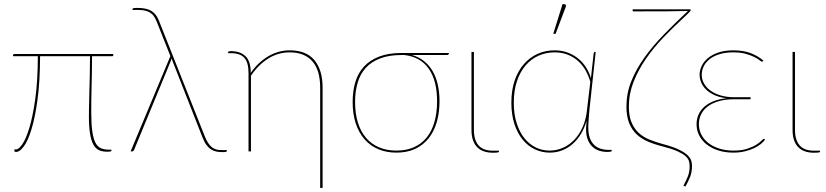

<svg xmlns="http://www.w3.org/2000/svg" viewBox="-20 -746 4069 946"><path d="M538 -474Q538 -471 536.5 -470Q535 -469 530.5 -469H433.5Q433.5 -425 432.8 -388.2Q432 -351.5 431.2 -318.8Q430.5 -286 430 -256.5Q429.5 -227 429.5 -198Q429.5 -138 434.5 -100.8Q439.5 -63.5 450.2 -43Q461 -22.5 477.8 -15.5Q494.5 -8.5 518 -8.5H529V-3.5Q529 -1.5 525 0Q521 1.5 508 1.5Q486.5 1.5 469.8 -5.2Q453 -12 441.5 -31.2Q430 -50.5 424 -85Q418 -119.5 418 -175.5Q418 -197 418.8 -229Q419.5 -261 420.5 -299.5Q421.5 -338 422.5 -381.2Q423.5 -424.5 423.5 -469H177.5Q177 -342 164.5 -252.2Q152 -162.5 134.2 -106Q116.5 -49.5 96.5 -23.5Q76.5 2.5 60.5 2.5Q51 2.5 51 -1V-10H60.5Q72 -10 89.8 -35Q107.5 -60 124.2 -114.8Q141 -169.5 153.5 -256.8Q166 -344 166.5 -469H44V-473Q44 -475.5 45.8 -477.8Q47.5 -480 52 -480H538Z M1097.5 -6.5V-1.5Q1097.5 0.5 1094 2Q1090.5 3.5 1076 3.5Q1060.5 3.5 1046.5 0.8Q1032.5 -2 1020.2 -9.8Q1008 -17.5 997.2 -31.8Q986.5 -46 977.5 -69.5L832.5 -439Q830.5 -444 828.8 -448.8Q827 -453.5 826 -458.5Q823 -449 819.5 -441L640.5 -7Q639.5 -4.5 637 -2.2Q634.5 0 630.5 0H623.5L819.5 -469.5L752.5 -638.5Q746.5 -653 739.5 -664Q732.5 -675 722 -682.2Q711.5 -689.5 697 -693.2Q682.5 -697 662.5 -697H633V-702Q633 -704 636.8 -705.5Q640.5 -707 657 -707Q702.5 -707 726.2 -692Q750 -677 762.5 -645.5L988.5 -75.5Q1004 -37 1022.5 -21.8Q1041 -6.5 1068 -6.5Z M1104 -489Q1104 -494 1118 -494Q1164 -494 1189.8 -469Q1215.5 -444 1215.5 -386.5Q1232.5 -412 1254 -432.5Q1275.5 -453 1300 -467.8Q1324.5 -482.5 1351.5 -490.2Q1378.5 -498 1407.5 -498Q1489 -498 1529.2 -449.5Q1569.5 -401 1569.5 -314V180H1557.5V-314Q1557.5 -355 1548.5 -387.2Q1539.5 -419.5 1520.8 -442Q1502 -464.5 1473.8 -476.2Q1445.5 -488 1407.5 -488Q1350 -488 1301.5 -457.5Q1253 -427 1216.5 -373V0H1204.5V-386.5Q1204.5 -438 1183.8 -461Q1163 -484 1118 -484H1104Z M1959.5 -475Q1896.5 -475 1852.5 -458Q1808.5 -441 1781.2 -410.5Q1754 -380 1741.8 -337.2Q1729.5 -294.5 1729.5 -243.5Q1729.5 -186 1743.5 -141.5Q1757.5 -97 1783.8 -66.5Q1810 -36 1847.8 -20Q1885.5 -4 1933 -4Q1982.5 -4 2020.2 -21Q2058 -38 2083 -69.5Q2108 -101 2120.8 -146Q2133.5 -191 2133.5 -247Q2133.5 -349.5 2092 -408Q2050.5 -466.5 1971.5 -475ZM2191.5 -485V-483Q2191.5 -480 2189.5 -477.5Q2187.5 -475 2182 -475H2010.5Q2044 -465 2069.2 -445Q2094.5 -425 2111.5 -395.8Q2128.5 -366.5 2137 -329Q2145.5 -291.5 2145.5 -247Q2145.5 -190.5 2131.8 -143.8Q2118 -97 2091.2 -63.8Q2064.5 -30.5 2025 -12.2Q1985.5 6 1933.5 6Q1884.5 6 1844.8 -10.5Q1805 -27 1776.8 -59Q1748.5 -91 1733 -137.5Q1717.5 -184 1717.5 -244Q1717.5 -298 1731 -342.5Q1744.5 -387 1773.8 -418.5Q1803 -450 1848.8 -467.5Q1894.5 -485 1959 -485Z M2303 -490H2315V-106Q2315 -56 2337.8 -29.8Q2360.5 -3.5 2409 -3.5H2438.5V1.5Q2438.5 2.5 2437.8 3.2Q2437 4 2434 4.8Q2431 5.5 2425 6Q2419 6.5 2408.5 6.5Q2357 6.5 2330 -22Q2303 -50.5 2303 -106Z M2888.5 -342.5Q2881 -370 2866.8 -396.2Q2852.5 -422.5 2831 -442.8Q2809.5 -463 2780 -475.5Q2750.5 -488 2712.5 -488Q2670 -488 2633.2 -471.5Q2596.5 -455 2569.5 -423.5Q2542.5 -392 2527 -345.8Q2511.5 -299.5 2511.5 -240Q2511.5 -182.5 2525.8 -138.5Q2540 -94.5 2564.2 -64.5Q2588.5 -34.5 2620.5 -19.2Q2652.5 -4 2688 -4Q2721 -4 2752.2 -17.2Q2783.5 -30.5 2808.8 -56.5Q2834 -82.5 2851 -120.5Q2868 -158.5 2872.5 -207.5ZM2994 -7.5V-2.5Q2994 2.5 2972 2.5Q2951 2.5 2932.2 -3.5Q2913.5 -9.5 2899 -23Q2884.5 -36.5 2876 -58Q2867.5 -79.5 2867.5 -110Q2867.5 -120 2868.5 -130Q2869.5 -140 2870.5 -151.5Q2859.5 -114.5 2841.8 -85.2Q2824 -56 2800.5 -35.8Q2777 -15.5 2748.8 -4.8Q2720.5 6 2689 6Q2650 6 2615.5 -10.2Q2581 -26.5 2555.2 -58Q2529.5 -89.5 2514.5 -135.2Q2499.5 -181 2499.5 -240Q2499.5 -302.5 2516.2 -350.5Q2533 -398.5 2562 -431.2Q2591 -464 2629.5 -481Q2668 -498 2711.5 -498Q2749.5 -498 2779.8 -486Q2810 -474 2832.5 -454.5Q2855 -435 2869.8 -410.2Q2884.5 -385.5 2891.5 -360.5L2905 -482Q2906 -486.5 2907 -488.2Q2908 -490 2912 -490H2915L2884.5 -207.5Q2882 -182 2880.2 -158Q2878.5 -134 2878.5 -119Q2878.5 -88 2886 -66.8Q2893.5 -45.5 2907 -32.5Q2920.5 -19.5 2939 -13.5Q2957.5 -7.5 2980 -7.5ZM2706 -579.5 2751.5 -725.5H2760.5Q2765 -725.5 2767.5 -721.5Q2770 -717.5 2767.5 -712L2717.5 -579.5Z M3383 -695Q3383 -694 3382.2 -692.8Q3381.5 -691.5 3377.8 -687.5Q3374 -683.5 3366.5 -676Q3359 -668.5 3345 -655.5Q3296 -610.5 3248.2 -560.8Q3200.5 -511 3162.8 -456.5Q3125 -402 3101.8 -343.2Q3078.5 -284.5 3078.5 -221Q3078.5 -175 3091.2 -144Q3104 -113 3126 -92.2Q3148 -71.5 3178.2 -59Q3208.5 -46.5 3243 -37Q3294.5 -23.5 3323.8 -9.5Q3353 4.5 3367.5 18.5Q3382 32.5 3385.8 45.8Q3389.5 59 3389.5 71.5Q3389.5 103.5 3379.5 127.5Q3369.5 151.5 3357 173.5L3347.5 168Q3359 147.5 3368.5 124.5Q3378 101.5 3378 72.5Q3378 60.5 3374.5 48Q3371 35.5 3357.8 23.5Q3344.5 11.5 3318.2 -0.5Q3292 -12.5 3247 -24Q3206.5 -34 3173 -48.2Q3139.5 -62.5 3116 -85Q3092.5 -107.5 3079.5 -140.5Q3066.5 -173.5 3066.5 -221Q3066.5 -285.5 3090 -344.8Q3113.5 -404 3154.2 -461.2Q3195 -518.5 3250.2 -575.2Q3305.5 -632 3369.5 -692Q3322.5 -690.5 3265.8 -690.2Q3209 -690 3151.5 -690H3101Q3097 -690 3097 -694V-700H3382.5Z M3749.5 -58Q3742 -47 3727.8 -35.8Q3713.5 -24.5 3693.8 -15.2Q3674 -6 3648.8 0Q3623.5 6 3593.5 6Q3553 6 3519.8 -4.5Q3486.5 -15 3462.5 -33.8Q3438.5 -52.5 3425.2 -78.2Q3412 -104 3412 -134Q3412 -157.5 3420.8 -179Q3429.5 -200.5 3447.8 -217.8Q3466 -235 3493.8 -246.5Q3521.5 -258 3559.5 -262Q3522.5 -266.5 3497.2 -278.8Q3472 -291 3456.5 -307.2Q3441 -323.5 3434 -342Q3427 -360.5 3427 -377.5Q3427 -399 3437 -420.5Q3447 -442 3467.5 -459.2Q3488 -476.5 3519.2 -487.2Q3550.5 -498 3593 -498Q3643 -498 3679.8 -483.8Q3716.5 -469.5 3741.5 -447L3738.5 -444Q3736.5 -442 3734.5 -442Q3731.5 -442 3722.5 -449.2Q3713.5 -456.5 3696.8 -465Q3680 -473.5 3654.5 -480.8Q3629 -488 3593 -488Q3552.5 -488 3523.2 -478.5Q3494 -469 3475 -453.5Q3456 -438 3446.8 -418Q3437.5 -398 3437.5 -377.5Q3437.5 -354.5 3449 -334.2Q3460.5 -314 3481.5 -299Q3502.5 -284 3532 -275.5Q3561.5 -267 3597.5 -267H3678V-257H3597.5Q3556 -257 3523.5 -248Q3491 -239 3468.8 -222.8Q3446.5 -206.5 3435 -184Q3423.5 -161.5 3423.5 -134.5Q3423.5 -106 3436 -82Q3448.5 -58 3471 -40.8Q3493.5 -23.5 3524.8 -13.8Q3556 -4 3593.5 -4Q3634 -4 3661.5 -13Q3689 -22 3706.2 -33Q3723.5 -44 3732 -53Q3740.5 -62 3743.5 -62Q3745.5 -62 3747.5 -60Z M3885 -490H3897V-106Q3897 -56 3919.8 -29.8Q3942.5 -3.5 3991 -3.5H4020.5V1.5Q4020.5 2.5 4019.8 3.2Q4019 4 4016 4.8Q4013 5.5 4007 6Q4001 6.5 3990.5 6.5Q3939 6.5 3912 -22Q3885 -50.5 3885 -106Z"/></svg>

Font: Lato 2
Style: Regular
Weight: 100
Designer: Lukasz Dziedzic with Adam Twardoch and Botio Nikoltchev
Foundry: tyPoland Lukasz Dziedzic
Version: Version 2.015; 2015-08-06; http://www.latofonts.com/